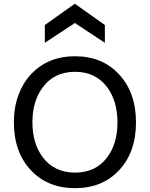

<svg xmlns="http://www.w3.org/2000/svg" viewBox="-20 -984 790 1012"><path d="M53.2 -338.9Q53.2 -418.5 77.1 -482.9Q101.1 -547.4 143.6 -592.8Q232.9 -687.5 375.5 -687.5Q518.6 -687.5 606.9 -592.8Q696.8 -496.6 696.8 -338.9Q696.8 -181.2 606.9 -85.9Q519 7.8 375.5 7.8Q232.4 7.8 143.6 -85.9Q53.2 -181.6 53.2 -338.9ZM150.9 -339.4Q150.9 -228 205.1 -155.3Q266.1 -74.2 375.5 -74.2Q484.9 -74.2 545.4 -155.3Q599.1 -227.1 599.1 -338.4Q599.1 -450.7 545.4 -523.4Q484.9 -605.5 375.5 -605.5Q265.6 -605.5 205.1 -523.4Q150.9 -450.7 150.9 -339.4ZM216.3 -852.1 374.5 -964.4 532.7 -852.1V-758.3L374.5 -862.8L216.3 -758.3Z"/></svg>

Font: Inder
Style: Regular
Weight: 400
Designer: Irina Smirnova
Foundry: Irina Smirnova
Version: Version 1.001